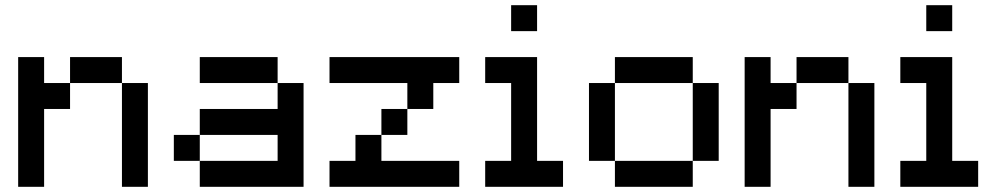

<svg xmlns="http://www.w3.org/2000/svg" viewBox="-20 -720 3840 740"><path d="M450 0V-400H250V-300H150V0H50V-500H150V-400H250V-500H450V-400H550V0Z M650 -100V-200H750V-300H1050V-400H750V-500H1050V-400H1150V0H750V-100ZM750 -100H1050V-200H750Z M1250 0V-100H1350V-200H1450V-300H1550V-400H1250V-500H1750V-400H1650V-300H1550V-200H1450V-100H1750V0Z M1850 0V-100H1950V-400H1850V-500H2050V-100H2150V0ZM1950 -600V-700H2050V-600Z M2650 0H2350V-100H2250V-400H2350V-500H2650V-400H2750V-100H2650ZM2350 -100H2650V-400H2350Z M3250 0V-400H3050V-300H2950V0H2850V-500H2950V-400H3050V-500H3250V-400H3350V0Z M3450 0V-100H3550V-400H3450V-500H3650V-100H3750V0ZM3550 -600V-700H3650V-600Z"/></svg>

Font: Matrix Sans
Style: Regular
Weight: 400
Designer: Brad Neil
Version: Version 1.100